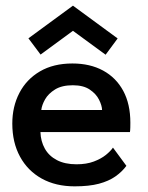

<svg xmlns="http://www.w3.org/2000/svg" viewBox="-20 -647 524 679"><path d="M123 -180Q124 -147.5 138.5 -121.5Q153 -95.5 181.2 -80.8Q209.5 -66 250.5 -66Q286 -66 311.8 -75.8Q337.5 -85.5 354.5 -99.2Q371.5 -113 379.5 -125L427 -60.5Q411.5 -39.5 388 -23Q364.5 -6.5 329.8 2.8Q295 12 244 12Q177 12 127.5 -15.5Q78 -43 50.8 -93Q23.5 -143 23.5 -210Q23.5 -270 48.5 -318.2Q73.5 -366.5 121.2 -394.5Q169 -422.5 236 -422.5Q298.5 -422.5 344.5 -397.5Q390.5 -372.5 415.8 -325.8Q441 -279 441 -213Q441 -209 440.8 -196.5Q440.5 -184 439.5 -180ZM341 -258Q340.5 -274 330.2 -294.5Q320 -315 297.5 -330.2Q275 -345.5 237.5 -345.5Q199 -345.5 175 -330.8Q151 -316 139.5 -295.8Q128 -275.5 126 -258ZM353.5 -453.5 238 -538 123.5 -454 80.5 -511.5 238 -627 396 -511Z"/></svg>

Font: League Spartan Thin Medium
Style: Regular
Weight: 500
Version: Version 2.002